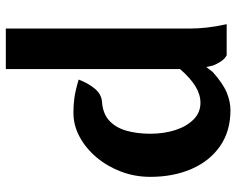

<svg xmlns="http://www.w3.org/2000/svg" viewBox="-96 -702 811 659"><g transform="rotate(-90 309.5 -372.5)"><path d="M261 13Q188.5 13 137.2 -22.8Q86 -58.5 59 -120.8Q32 -183 32 -262Q32 -315 50 -362.5Q68 -410 99 -446.8Q130 -483.5 169.5 -504.8Q209 -526 252 -526Q277.5 -526 302.2 -522.8Q327 -519.5 366 -508Q352.5 -473.5 334.2 -452Q316 -430.5 291 -428Q250 -425.5 225.8 -403.8Q201.5 -382 190.8 -345.5Q180 -309 180 -262Q180 -215.5 192.5 -176.5Q205 -137.5 228.8 -113.8Q252.5 -90 286 -90Q314.5 -90 342.5 -107Q370.5 -124 402 -160V-758H541V-126Q541 -98.5 544.5 -67Q548 -35.5 556 0H449Q436.5 -7 428 -20Q419.5 -33 414 -47L409 -70L392 -48Q353 -13 321.8 0Q290.5 13 261 13Z"/></g></svg>

Font: Expletus Sans
Style: Bold
Weight: 700
Version: Version 7.500